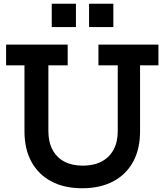

<svg xmlns="http://www.w3.org/2000/svg" viewBox="-20 -993 878 1024"><path d="M505 -755H825V-644.5H727V-292.5Q727 -198 689.8 -130Q652.5 -62 583.2 -25.5Q514 11 418.5 11Q323 11 254 -25.5Q185 -62 147.8 -130Q110.5 -198 110.5 -292.5V-644.5H12.5V-755H341V-644.5H238V-294Q238 -236 260 -194.5Q282 -153 323 -131.2Q364 -109.5 421.5 -109.5Q480 -109.5 521.8 -131.5Q563.5 -153.5 585.8 -194.8Q608 -236 608 -294V-644.5H505ZM256 -973H385V-848.5H256ZM455 -973H584.5V-848.5H455Z"/></svg>

Font: Hepta Slab SemiBold
Style: Regular
Weight: 600
Designer: Michael LaGattuta
Foundry: Michael LaGattuta
Version: Version 1.102